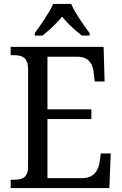

<svg xmlns="http://www.w3.org/2000/svg" viewBox="-20 -951 618 971"><path d="M156 -784V-771H194C228 -797 266 -832 294 -867C322 -832 360 -797 394 -771H433V-784C404 -822 359 -886 340 -931H249C229 -886 184 -822 156 -784ZM34 0H533L540 -175H490L484 -132C477 -88 454 -50 395 -50H220V-349H442V-398H220V-664H373C429 -664 450 -626 454 -582L459 -539H509L504 -714H34V-672H49C89 -672 122 -663 122 -601V-108C122 -51 90 -42 49 -42H34Z"/></svg>

Font: Noto Serif Bengali SemiCondensed
Style: Regular
Weight: 400
Width: 4
Designer: Juan Bruce, Universal Thirst, Indian Type Foundry and the Monotype Design Team.
Foundry: Monotype Imaging Inc.
Version: Version 2.003